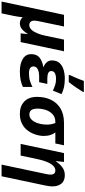

<svg xmlns="http://www.w3.org/2000/svg" viewBox="618 -1487 1076 2418"><g transform="rotate(90 1156.0 -278.0)"><path d="M-33.2 240.2 133.8 -545.9H280.8L214.8 -231Q207 -194.3 207 -169.9Q207 -140.6 222.4 -124.8Q237.8 -108.9 261.2 -108.9Q296.4 -108.9 322.8 -137.7Q349.1 -166.5 367.9 -214.1Q386.7 -261.7 397.9 -316.9L445.8 -545.9H592.8L477.1 0H367.2L376 -85.9H371.1Q344.2 -40 312.3 -15.1Q280.3 9.8 241.2 9.8Q216.3 9.8 197.5 0.2Q178.7 -9.3 168.9 -22.9H164.1Q161.1 0 157.2 29.5Q153.3 59.1 147.9 84L115.2 240.2Z M845.7 9.8Q749 9.8 689 -26.9Q628.9 -63.5 628.9 -133.8Q628.9 -203.6 672.9 -238.3Q716.8 -272.9 789.1 -285.2V-289.1Q755.9 -301.8 731.9 -328.4Q708 -355 708 -394Q708 -453.6 740.2 -489.3Q772.5 -524.9 824.5 -540.5Q876.5 -556.2 936 -556.2Q999 -556.2 1047.4 -545.2Q1095.7 -534.2 1132.8 -514.2L1087.9 -405.8Q1052.7 -423.3 1018.1 -434.6Q983.4 -445.8 939.9 -445.8Q897.9 -445.8 869.9 -431.6Q841.8 -417.5 841.8 -384.8Q841.8 -335.9 938 -335.9H1003.9L981.9 -232.9H909.7Q853 -232.9 818.4 -214.8Q783.7 -196.8 783.7 -162.1Q783.7 -105 869.6 -105Q927.7 -105 968.5 -118.4Q1009.3 -131.8 1042 -148.9V-28.8Q1005.9 -10.7 958.5 -0.5Q911.1 9.8 845.7 9.8ZM892.6 -606V-621.1Q904.8 -644.5 918.2 -675.8Q931.6 -707 944.3 -738.8Q957 -770.5 965.8 -795.9H1104.5V-784.2Q1080.6 -745.1 1049.3 -699.2Q1018.1 -653.3 980.5 -606Z M1378.9 9.8Q1283.2 9.8 1225.1 -46.4Q1167 -102.5 1167 -207Q1167 -305.7 1203.9 -382.1Q1240.7 -458.5 1313.7 -502.2Q1386.7 -545.9 1495.1 -545.9H1776.9L1753.9 -437H1615.2Q1633.3 -415.5 1646.2 -377Q1659.2 -338.4 1659.2 -288.1Q1659.2 -262.2 1651.6 -224.6Q1644 -187 1625.7 -146.2Q1607.4 -105.5 1575.4 -70.1Q1543.5 -34.7 1495.1 -12.5Q1446.8 9.8 1378.9 9.8ZM1388.2 -109.9Q1428.7 -109.9 1457.3 -141.4Q1485.8 -172.9 1501 -223.9Q1516.1 -274.9 1516.1 -333Q1516.1 -365.2 1510.5 -390.4Q1504.9 -415.5 1496.1 -437H1481.9Q1424.3 -437 1387.2 -403.8Q1350.1 -370.6 1332.5 -318.6Q1314.9 -266.6 1314.9 -210Q1314.9 -109.9 1388.2 -109.9Z M2020 240.2 2138.2 -318.8Q2146 -354 2146 -377Q2146 -437 2093.3 -437Q2060.1 -437 2033.2 -408.4Q2006.3 -379.9 1986.6 -332Q1966.8 -284.2 1954.1 -226.1L1906.2 0H1759.3L1875 -545.9H1986.3L1976.1 -444.8H1980Q2011.7 -493.7 2054 -524.9Q2096.2 -556.2 2153.3 -556.2Q2223.6 -556.2 2259 -513.7Q2294.4 -471.2 2294.4 -398.9Q2294.4 -380.9 2291.5 -358.4Q2288.6 -335.9 2283.2 -311L2167 240.2Z"/></g></svg>

Font: Open Sans
Style: Bold Italic
Weight: 700
Italic angle: -12°
Designer: Monotype Design Team
Foundry: Monotype Imaging Inc.
Version: Version 3.003; ttfautohint (v1.8.4)